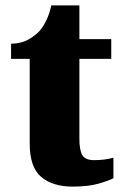

<svg xmlns="http://www.w3.org/2000/svg" viewBox="-20 -681 457 711"><path d="M248 10Q176 10 133 -25.5Q90 -61 90 -150V-463H21V-519Q61 -520 87.5 -536Q114 -552 127 -567Q140 -582 151.5 -605.5Q163 -629 170 -661H274V-536H392V-463H274V-167Q274 -126 284.5 -107Q295 -88 329 -88Q368 -88 400 -97V-21Q383 -12 345 -1Q307 10 248 10Z"/></svg>

Font: Noto Serif Lao SemiCondensed Black
Style: Regular
Weight: 900
Width: 4
Designer: Monotype Design Team
Foundry: Monotype Imaging Inc.
Version: Version 2.003; ttfautohint (v1.8.4.7-5d5b)